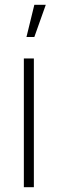

<svg xmlns="http://www.w3.org/2000/svg" viewBox="-20 -785 242 805"><path d="M124 -765 91 -630H124L172 -765ZM80 0H122V-540H80Z"/></svg>

Font: Hauora ExtraLight
Style: Regular
Weight: 200
Designer: Mikhail Sharanda
Foundry: WCYS & Co.
Version: Version 1.010